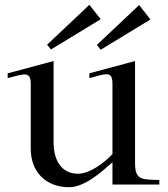

<svg xmlns="http://www.w3.org/2000/svg" viewBox="-20 -768 700 799"><path d="M12 -443C82 -461 108 -473 108 -418V-148C108 -54 170 11 267 11C332 11 400 -50 448 -93V0H643V-19C570 -21 542 -18 542 -89V-514L352 -463V-443C426 -463 448 -473 448 -418V-127C419 -96 358 -45 304 -45C243 -45 203 -91 203 -177V-514L12 -463ZM176 -582 352 -748 399 -688 192 -562ZM383 -581 559 -747 606 -687 399 -561Z"/></svg>

Font: Ortica Linear
Style: Regular
Weight: 400
Designer: Benedetta Bovani
Foundry: Collletttivo
Version: Version 2.000;Glyphs 3.1.2 (3151)